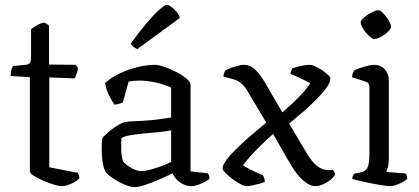

<svg xmlns="http://www.w3.org/2000/svg" viewBox="-20 -767 1728 791"><path d="M235 0Q224 0 202 -6.5Q180 -13 157.5 -23Q135 -33 119 -43Q103 -53 103 -60V-449L24 -454Q24 -471 27.5 -481.5Q31 -492 34 -495L86 -500Q99 -501 103.5 -508.5Q108 -516 108 -534V-647Q119 -655 134.5 -664Q150 -673 164 -674L182 -662V-501L291 -500L301 -488Q300 -474 295.5 -462Q291 -450 287 -444L183 -448V-78L300 -55Q302 -52 304.5 -46.5Q307 -41 307 -32Q300 -24 286.5 -16.5Q273 -9 258.5 -4.5Q244 0 235 0Z M535 4Q518 4 492.5 -7Q467 -18 445.5 -32.5Q424 -47 417 -56Q409 -66 404 -93Q399 -120 399 -152Q399 -164 399.5 -174.5Q400 -185 401 -195Q402 -200 412.5 -210Q423 -220 438 -232Q453 -244 468.5 -253Q484 -262 495 -264Q504 -266 521.5 -267Q539 -268 561 -269Q575 -270 591 -271Q607 -272 623.5 -274Q640 -276 655.5 -278.5Q671 -281 685 -283V-406Q655 -420 619.5 -427.5Q584 -435 555 -435Q543 -435 531.5 -434Q520 -433 510 -431L486 -345Q482 -344 474 -340.5Q466 -337 451 -336Q442 -349 430 -372.5Q418 -396 413 -425Q433 -443 458.5 -457Q484 -471 512 -480.5Q540 -490 567.5 -495Q595 -500 618 -500Q633 -500 657.5 -491.5Q682 -483 707 -470Q732 -457 748.5 -443Q765 -429 765 -418V-61L836 -53Q838 -51 840.5 -45Q843 -39 843 -31Q837 -24 823 -17Q809 -10 794.5 -5Q780 0 769 0Q754 0 737.5 -7Q721 -14 709 -26Q697 -38 691 -53Q665 -40 634.5 -27Q604 -14 577.5 -5Q551 4 535 4ZM563 -62Q575 -62 598.5 -68Q622 -74 646 -83Q670 -92 685 -100V-230Q659 -225 633.5 -222.5Q608 -220 580 -218Q549 -215 520.5 -210.5Q492 -206 480 -198Q479 -176 479.5 -147.5Q480 -119 489 -99Q500 -87 522 -74.5Q544 -62 563 -62ZM546 -565Q537 -568 529.5 -574.5Q522 -581 518 -586Q552 -634 582.5 -670Q613 -706 636 -726.5Q659 -747 668 -747Q675 -747 686 -738.5Q697 -730 707.5 -718Q718 -706 721 -693Z M995 0Q986 0 969.5 -9Q953 -18 936.5 -30.5Q920 -43 908.5 -55Q897 -67 897 -73Q897 -87 914 -109.5Q931 -132 958.5 -158.5Q986 -185 1017.5 -212Q1049 -239 1077 -262L1006 -381Q998 -396 989.5 -407Q981 -418 969.5 -427Q958 -436 939 -441L900 -452Q901 -460 904 -467.5Q907 -475 910 -478Q919 -483 933.5 -488Q948 -493 962 -496.5Q976 -500 983 -500Q1012 -500 1033 -478.5Q1054 -457 1071 -428L1143 -304Q1169 -326 1192 -348Q1215 -370 1232 -389.5Q1249 -409 1258 -424Q1248 -430 1232 -437.5Q1216 -445 1201 -452Q1186 -459 1177 -462Q1178 -470 1180 -476Q1182 -482 1185 -486Q1193 -489 1207 -492.5Q1221 -496 1235 -498Q1249 -500 1257 -500Q1265 -500 1279 -493.5Q1293 -487 1307.5 -477.5Q1322 -468 1331.5 -458.5Q1341 -449 1341 -443Q1341 -427 1324 -404Q1307 -381 1281 -355Q1255 -329 1226 -304Q1197 -279 1171 -258L1243 -137Q1265 -100 1286 -83.5Q1307 -67 1326 -67H1351Q1354 -65 1357 -59.5Q1360 -54 1360 -47Q1354 -36 1340 -25Q1326 -14 1309.5 -7Q1293 0 1279 0Q1256 0 1228 -24.5Q1200 -49 1173 -97L1105 -215Q1080 -193 1054.5 -168Q1029 -143 1009.5 -121Q990 -99 981 -86Q991 -79 1005.5 -71.5Q1020 -64 1035.5 -57Q1051 -50 1063 -46Q1065 -42 1068 -34.5Q1071 -27 1071 -18Q1063 -14 1048.5 -10Q1034 -6 1019 -3Q1004 0 995 0Z M1588 0Q1580 0 1559 -3Q1538 -6 1513 -11Q1488 -16 1465.5 -21Q1443 -26 1431 -30Q1431 -37 1434 -43Q1437 -49 1440 -52L1467 -57Q1478 -59 1486 -66Q1494 -73 1498 -89Q1502 -105 1502 -132V-407Q1502 -416 1498.5 -422Q1495 -428 1485 -431L1430 -449Q1431 -459 1434 -466.5Q1437 -474 1440 -477Q1455 -485 1481 -492.5Q1507 -500 1521 -500Q1548 -500 1565 -481.5Q1582 -463 1582 -436V-115Q1582 -94 1578 -79.5Q1574 -65 1571 -59L1652 -52Q1654 -48 1656 -43Q1658 -38 1658 -31Q1653 -24 1639.5 -17Q1626 -10 1612 -5Q1598 0 1588 0ZM1522 -606Q1516 -606 1506 -614Q1496 -622 1487 -633Q1478 -644 1472 -655.5Q1466 -667 1466 -674Q1466 -681 1474 -689.5Q1482 -698 1494.5 -706Q1507 -714 1519 -719.5Q1531 -725 1538 -725Q1545 -725 1554 -717Q1563 -709 1571.5 -697.5Q1580 -686 1585.5 -675Q1591 -664 1591 -656Q1591 -650 1583.5 -641.5Q1576 -633 1564.5 -624.5Q1553 -616 1541 -611Q1529 -606 1522 -606Z"/></svg>

Font: Texturina 12pt Light
Style: Regular
Weight: 300
Designer: Guillermo Torres Carreño
Foundry: Omnibus-Type
Version: Version 1.002